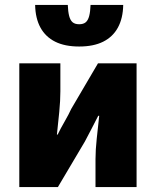

<svg xmlns="http://www.w3.org/2000/svg" viewBox="-20 -756 630 776"><path d="M58 0V-500H224V-387Q224 -350 219.5 -303.5Q215 -257 210 -212H213Q224 -235 241 -264.5Q258 -294 268 -316L376 -500H532V0H366V-113Q366 -150 371 -196Q376 -242 381 -288H377Q366 -266 350 -235.5Q334 -205 323 -184L214 0ZM300 -568Q242 -568 203 -587.5Q164 -607 143.5 -644.5Q123 -682 122 -736H254Q255 -709 259.5 -691.5Q264 -674 273.5 -666Q283 -658 300 -658Q317 -658 326.5 -666Q336 -674 340.5 -691.5Q345 -709 346 -736H478Q477 -682 456.5 -644.5Q436 -607 397 -587.5Q358 -568 300 -568Z"/></svg>

Font: Source Sans 3 Black
Style: Regular
Weight: 900
Designer: Paul D. Hunt
Foundry: Adobe
Version: Version 3.046;hotconv 1.0.118;makeotfexe 2.5.65603